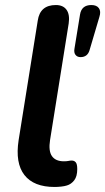

<svg xmlns="http://www.w3.org/2000/svg" viewBox="-20 -733 418 763"><path d="M197 10Q114 10 77 -37.5Q40 -85 54 -176L130 -651Q139 -713 202 -713Q231 -713 244.5 -694Q258 -675 253 -640L179 -177Q172 -133 186.5 -112.5Q201 -92 234 -92Q245 -92 252 -93.5Q259 -95 265 -95Q275 -95 281 -88Q287 -81 287 -61Q287 -32 275 -16.5Q263 -1 246 4Q237 7 223 8.5Q209 10 197 10ZM300 -506Q287 -506 280 -515Q273 -524 276 -540L298 -675Q304 -713 343 -713Q364 -713 373 -700.5Q382 -688 375 -666L336 -534Q328 -506 300 -506Z"/></svg>

Font: Nunito Variable Extra Light
Style: Italic
Weight: 200
Italic angle: -9°
Designer: Vernon Adams
Foundry: Vernon Adams
Version: Version 3.602